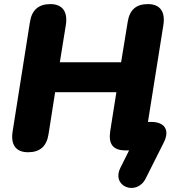

<svg xmlns="http://www.w3.org/2000/svg" viewBox="-20 -734 865 937"><path d="M691 137 780 -40C810 -101 782 -139 718 -139H702L777 -610C788 -676 762 -714 702 -714C643 -714 612 -685 603 -626L571 -430H272L301 -610C312 -675 286 -714 226 -714C168 -714 135 -685 126 -626L42 -95C31 -29 56 9 117 9C175 9 208 -20 217 -80L249 -284H548L518 -95C508 -30 532 0 593 0H610L568 84C521 178 648 224 691 137Z"/></svg>

Font: SN Pro Heavy
Style: Italic
Weight: 800
Italic angle: -9°
Designer: Tobias Whetton
Foundry: Supernotes
Version: Version 1.001;Glyphs 3.2 (3249)